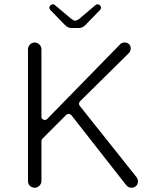

<svg xmlns="http://www.w3.org/2000/svg" viewBox="-20 -888 710 899"><path d="M174 -40Q174 -28 164.5 -18.5Q155 -9 142 -9Q129 -9 120 -18Q111 -27 111 -40V-657Q111 -670 120.5 -679.5Q130 -689 142.5 -689Q155 -689 164.5 -679.5Q174 -670 174 -657V-341Q174 -336 177 -332Q179 -330 183 -328Q187 -326 189 -326Q195 -326 200 -330Q540 -678 541 -679Q549 -689 563 -689Q576 -689 584 -681.5Q592 -674 592 -662Q592 -650 585 -641L354 -413Q350 -408 350 -402.5Q350 -397 353 -393L618 -60Q626 -50 626 -38Q626 -26 617.5 -17.5Q609 -9 595 -9Q581 -9 571 -21L314 -349Q312 -351 308 -353Q304 -355 302 -355Q296 -355 291 -351L178 -238Q174 -233 174 -227ZM449 -842 380 -771Q366 -757 351 -757H313Q298 -757 284 -771L215 -842Q211 -847 211 -852.5Q211 -858 216 -863Q221 -868 226.5 -868Q232 -868 236 -865Q315 -798 316 -798Q326 -791 332 -791Q337 -791 349 -798Q349 -798 428 -865Q432 -868 437.5 -868Q443 -868 448 -863Q453 -858 453 -852.5Q453 -847 449 -842Z"/></svg>

Font: Kurewa Gothic CJK TC Regular
Style: Regular
Weight: 400
Designer: Max Yao
Foundry: Max-Everyday
Version: Version 1.071; ttfautohint (v1.8.3)